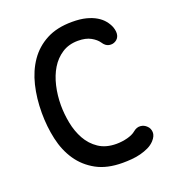

<svg xmlns="http://www.w3.org/2000/svg" viewBox="-136 -846 872 961"><g transform="rotate(-20 300.0 -365.0)"><path d="M58 -363Q58 -441 74.5 -509Q91 -577 126.5 -628.5Q162 -680 218.5 -710Q275 -740 356 -740Q399 -740 430 -732Q461 -724 483.5 -710.5Q506 -697 520 -679.5Q534 -662 541 -644Q550 -618 545.5 -600Q541 -582 525 -573Q510 -564 491 -567.5Q472 -571 458 -593Q446 -611 419.5 -626Q393 -641 351 -641Q302 -641 266 -617.5Q230 -594 207 -556Q184 -518 172.5 -468.5Q161 -419 161 -366Q161 -320 170.5 -271Q180 -222 202.5 -181.5Q225 -141 263 -115.5Q301 -90 357 -90Q372 -90 387 -92Q402 -94 415.5 -97.5Q429 -101 441 -106.5Q453 -112 461 -119Q479 -134 498.5 -132.5Q518 -131 532 -117Q546 -104 547 -83.5Q548 -63 528 -41Q513 -25 493 -15.5Q473 -6 450 0Q427 6 402 8Q377 10 354 10Q271 10 214.5 -21Q158 -52 123 -103.5Q88 -155 73 -222.5Q58 -290 58 -363Z"/></g></svg>

Font: Maple Mono Normal NL Medium
Style: Regular
Weight: 500
Monospace: yes
Designer: subframe7536
Version: Version 7.000